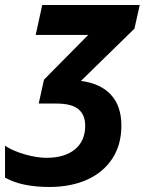

<svg xmlns="http://www.w3.org/2000/svg" viewBox="-27 -734 576 764"><path d="M169 10Q118 10 74 1.5Q30 -7 -7 -27V-154Q25 -133 72.5 -119.5Q120 -106 158 -106Q230 -106 271 -139.5Q312 -173 312 -234Q312 -277 285 -299.5Q258 -322 196 -322H127L148 -417L324 -595H115L141 -714H529L508 -620L295 -412Q373 -402 414.5 -357Q456 -312 456 -234Q456 -158 420 -103Q384 -48 319.5 -19Q255 10 169 10Z"/></svg>

Font: Noto Sans SemiCondensed
Style: Bold Italic
Weight: 700
Width: 4
Italic angle: -12°
Designer: Monotype Design Team
Foundry: Monotype Imaging Inc.
Version: Version 2.013; ttfautohint (v1.8.4.7-5d5b)